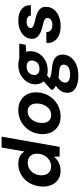

<svg xmlns="http://www.w3.org/2000/svg" viewBox="675 -1435 992 2382"><g transform="rotate(-90 1171.0 -244.0)"><path d="M242 12Q181 12 136 -18Q91 -48 68 -100Q45 -152 48 -216Q50 -280 72 -334Q94 -388 132.5 -428.5Q171 -469 221.5 -491Q272 -513 329 -513Q389 -513 426.5 -491.5Q464 -470 482 -436L532 -720H667L540 0H420L417 -69Q399 -48 374 -29Q349 -10 316.5 1Q284 12 242 12ZM297 -106Q341 -106 376 -128.5Q411 -151 432.5 -190Q454 -229 455 -275Q457 -312 443.5 -339Q430 -366 404.5 -381Q379 -396 344 -396Q300 -396 265.5 -374.5Q231 -353 210 -315.5Q189 -278 187 -231Q186 -195 198.5 -166.5Q211 -138 236.5 -122Q262 -106 297 -106Z M916 12Q848 12 798.5 -18Q749 -48 722.5 -100Q696 -152 698 -219Q700 -282 723.5 -335.5Q747 -389 787.5 -429Q828 -469 881.5 -491Q935 -513 997 -513Q1064 -513 1114.5 -484Q1165 -455 1192 -403.5Q1219 -352 1216 -284Q1214 -221 1190.5 -167Q1167 -113 1126 -73Q1085 -33 1031.5 -10.5Q978 12 916 12ZM933 -105Q974 -105 1005.5 -127Q1037 -149 1056.5 -188Q1076 -227 1078 -278Q1079 -316 1067 -342.5Q1055 -369 1032.5 -383Q1010 -397 981 -397Q941 -397 909 -374.5Q877 -352 858 -313Q839 -274 837 -223Q835 -186 847.5 -159Q860 -132 882.5 -118.5Q905 -105 933 -105Z M1425 232Q1358 232 1309.5 216Q1261 200 1235 168.5Q1209 137 1211 90Q1212 48 1235 14Q1258 -20 1299 -47.5Q1340 -75 1396 -95L1435 -28Q1384 -12 1361 13Q1338 38 1337 65Q1336 87 1349 101.5Q1362 116 1386 123Q1410 130 1441 130Q1491 130 1525 110.5Q1559 91 1560 54Q1561 30 1544 14Q1527 -2 1476 -6Q1430 -9 1393 -16.5Q1356 -24 1327.5 -34.5Q1299 -45 1279 -58Q1259 -71 1248 -85L1252 -108L1377 -220L1466 -189L1320 -66L1370 -135Q1381 -127 1392.5 -121.5Q1404 -116 1419.5 -111Q1435 -106 1457.5 -102.5Q1480 -99 1513 -96Q1575 -91 1613.5 -73.5Q1652 -56 1669 -27Q1686 2 1685 41Q1683 96 1650 139.5Q1617 183 1559 207.5Q1501 232 1425 232ZM1490 -148Q1433 -148 1393.5 -168.5Q1354 -189 1334.5 -224Q1315 -259 1316 -303Q1318 -362 1350 -409.5Q1382 -457 1435.5 -485Q1489 -513 1554 -513Q1612 -513 1651 -492.5Q1690 -472 1709 -437Q1728 -402 1727 -358Q1725 -299 1693.5 -251.5Q1662 -204 1609 -176Q1556 -148 1490 -148ZM1508 -250Q1552 -250 1581 -276Q1610 -302 1611 -344Q1613 -376 1592 -393Q1571 -410 1536 -410Q1492 -410 1462.5 -384Q1433 -358 1432 -317Q1430 -284 1451.5 -267Q1473 -250 1508 -250ZM1619 -407 1613 -501H1821L1806 -421Z M2037 12Q1967 12 1919 -11Q1871 -34 1848 -74.5Q1825 -115 1830 -165H1964Q1963 -143 1973 -126Q1983 -109 2003.5 -99.5Q2024 -90 2053 -90Q2081 -90 2099.5 -98Q2118 -106 2128.5 -120Q2139 -134 2140 -151Q2140 -168 2129.5 -178.5Q2119 -189 2099.5 -195.5Q2080 -202 2053 -208Q2020 -215 1988 -226Q1956 -237 1931.5 -253Q1907 -269 1893 -292.5Q1879 -316 1881 -348Q1882 -396 1911.5 -433.5Q1941 -471 1992 -492Q2043 -513 2108 -513Q2199 -513 2249.5 -471Q2300 -429 2298 -357H2169Q2168 -382 2147.5 -396Q2127 -410 2092 -410Q2058 -410 2036 -396Q2014 -382 2014 -360Q2013 -347 2024.5 -336.5Q2036 -326 2057 -319Q2078 -312 2108 -305Q2146 -297 2178 -286Q2210 -275 2232.5 -259.5Q2255 -244 2267 -221Q2279 -198 2277 -166Q2276 -112 2244 -71.5Q2212 -31 2158.5 -9.5Q2105 12 2037 12Z"/></g></svg>

Font: DM Sans 17pt
Style: Bold Italic
Weight: 700
Italic angle: -10°
Version: Version 4.004;gftools[0.9.30]